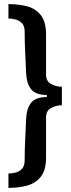

<svg xmlns="http://www.w3.org/2000/svg" viewBox="-20 -755 344 934"><path d="M21 159V89Q39 89 57.5 84Q76 79 88 65Q100 51 100 24Q100 -26 102.5 -75Q105 -124 107 -175Q109 -226 131 -254.5Q153 -283 208 -283V-293Q153 -293 131 -321.5Q109 -350 107 -401Q105 -452 102.5 -501Q100 -550 100 -600Q100 -628 87.5 -641.5Q75 -655 56.5 -660Q38 -665 21 -665V-735Q70 -735 111 -724.5Q152 -714 178 -682Q204 -650 204 -587V-393Q204 -359 229 -346Q254 -333 281 -333V-243Q254 -243 229 -230Q204 -217 204 -183V11Q204 74 178 105.5Q152 137 111 148Q70 159 21 159Z"/></svg>

Font: Archivo Narrow SemiBold
Style: Regular
Weight: 600
Designer: Hector Gatti
Foundry: Omnibus-Type
Version: Version 3.002